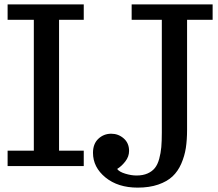

<svg xmlns="http://www.w3.org/2000/svg" viewBox="-20 -755 993 873"><path d="M14.6 0ZM606 98.1Q516.1 98.1 459.5 51.8Q402.8 5.4 402.8 -60.1Q402.8 -101.1 427.2 -124Q451.7 -147 485.8 -147Q518.1 -147 542.5 -125.7Q566.9 -104.5 566.9 -68.8Q566.9 -43 549.8 -21Q532.7 1 512.7 13.2Q522 26.4 549.6 34.7Q577.1 43 600.6 43Q629.9 43 650.9 33.7Q671.9 24.4 684.3 8.8Q696.8 -6.8 703.9 -32.7Q710.9 -58.6 713.4 -85.9Q715.8 -113.3 715.8 -151.9V-665H578.6V-734.9H946.8V-665H830.6V-165Q830.6 -119.1 825 -82.3Q819.3 -45.4 804.2 -10.7Q789.1 23.9 764.4 47.1Q739.7 70.3 699.5 84.2Q659.2 98.1 606 98.1ZM248.5 -69.8H360.8V0H14.6V-69.8H133.8V-665H14.6V-734.9H360.8V-665H248.5Z"/></svg>

Font: Trocchi
Style: Regular
Weight: 400
Designer: vernon adams
Version: Version 1.0; ttfautohint (v0.8) -l 6 -r 50 -G 100